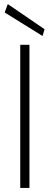

<svg xmlns="http://www.w3.org/2000/svg" viewBox="-20 -919 242 939"><path d="M79 0V-700H124V0ZM188 -743 3 -858 18 -899 198 -776Z"/></svg>

Font: DM Sans 12pt ExtraLight
Style: Regular
Weight: 250
Version: Version 4.004;gftools[0.9.30]